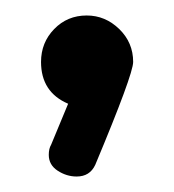

<svg xmlns="http://www.w3.org/2000/svg" viewBox="-20 -134 225 248"><path d="M33 -54Q33 -79 50 -96.5Q67 -114 92 -114Q116 -114 134 -96.5Q152 -79 152 -54Q152 -38 103 79Q96 94 79 94Q66 94 54.5 86.5Q43 79 43 66Q43 58 46 53L68 0Q33 -15 33 -54Z"/></svg>

Font: TerminalDosisSemiBold
Style: Bold
Weight: 600
Designer: EdgarTolentino, PabloImpallari, IginoMarini
Foundry: EdgarTolentino, PabloImpallari, IginoMarini
Version: Version 1.006